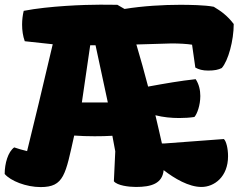

<svg xmlns="http://www.w3.org/2000/svg" viewBox="-30 -777 1004 808"><path d="M-10.3 -44.9C14.6 -15.6 80.1 10.3 141.1 10.3C239.7 10.3 245.6 -42.5 282.2 -206.5C309.1 -204.6 338.4 -203.6 368.2 -203.6C393.6 -203.6 418.9 -204.1 442.9 -205.6L455.1 -140.1L449.2 -14.2C463.4 3.9 512.7 9.8 542 9.8C606.9 9.8 653.3 -4.4 658.7 -61C704.1 -25.9 764.2 9.8 817.9 9.8C871.6 9.8 929.7 -32.7 929.7 -119.6C929.7 -152.8 921.9 -183.1 912.1 -191.9L662.6 -173.3H651.4C642.6 -211.9 633.8 -251.5 624 -292C656.2 -283.7 690.9 -280.3 724.1 -280.3C746.6 -280.3 768.6 -281.7 788.1 -284.7C799.3 -296.9 813 -333.5 813 -373C813 -397 807.6 -422.4 793.5 -443.8C729.5 -437 665.5 -425.8 593.3 -412.6C577.6 -472.7 561 -532.7 543.9 -589.8C670.9 -593.3 683.1 -594.2 692.4 -594.2C724.1 -594.2 757.3 -592.3 778.3 -588.9L792 -492.7C806.2 -484.4 823.7 -480 845.7 -480C872.6 -480 888.7 -483.4 903.3 -490.7C930.7 -521.5 953.6 -606.9 953.6 -675.8C927.7 -710.4 900.4 -730 869.6 -748.5C833.5 -755.9 765.1 -756.8 727.5 -756.8C659.2 -756.8 570.8 -752 494.1 -739.3L463.9 -756.8C439.9 -757.3 416 -757.3 392.1 -757.3C326.2 -757.3 176.3 -752 69.8 -731.4C65.4 -713.4 63 -693.4 63 -673.3C63 -649.4 66.4 -625 74.2 -603.5L191.9 -590.8C152.3 -421.4 109.9 -245.1 84 -141.1C61 -146.5 48.8 -150.4 29.8 -156.7C3.9 -138.2 -10.3 -89.4 -10.3 -44.9ZM314.5 -345.7 349.6 -586.4H372.1L423.8 -345.7Z"/></svg>

Font: Kavoon
Style: Regular
Weight: 400
Designer: Viktoriya Grabowska
Foundry: Viktoriya Grabowska
Version: Version 1.002